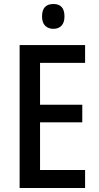

<svg xmlns="http://www.w3.org/2000/svg" viewBox="-20 -939 494 959"><path d="M405 0H78V-714H405V-625H180V-416H391V-328H180V-90H405ZM247 -919Q302 -919 302 -857Q302 -826 287 -810.5Q272 -795 247 -795Q221 -795 205.5 -810.5Q190 -826 190 -857Q190 -919 247 -919Z"/></svg>

Font: Noto Sans Myanmar Condensed Medium
Style: Regular
Weight: 500
Width: 3
Designer: Monotype Design Team
Foundry: Monotype Imaging Inc.
Version: Version 2.107; ttfautohint (v1.8.4.7-5d5b)